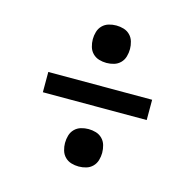

<svg xmlns="http://www.w3.org/2000/svg" viewBox="-90 -724 780 768"><g transform="rotate(15 300.0 -340.0)"><path d="M300 -477Q284 -477 269 -481.5Q254 -486 243 -497Q232 -508 227.5 -523.5Q223 -539 223 -555Q223 -570 227.5 -585.5Q232 -601 243 -612Q254 -623 269 -627.5Q284 -632 300 -632Q316 -632 331 -627.5Q346 -623 357 -612Q368 -601 372.5 -585.5Q377 -570 377 -555Q377 -539 372.5 -523.5Q368 -508 357 -497Q346 -486 331 -481.5Q316 -477 300 -477ZM515 -298H85V-382H515ZM300 -48Q284 -48 269 -52.5Q254 -57 243 -68Q232 -79 227.5 -94.5Q223 -110 223 -125Q223 -141 227.5 -156.5Q232 -172 243 -183Q254 -194 269 -198.5Q284 -203 300 -203Q316 -203 331 -198.5Q346 -194 357 -183Q368 -172 372.5 -156.5Q377 -141 377 -125Q377 -110 372.5 -94.5Q368 -79 357 -68Q346 -57 331 -52.5Q316 -48 300 -48Z"/></g></svg>

Font: Iosevka Custom Medium Extended
Style: Regular
Weight: 500
Width: 7
Monospace: yes
Designer: Belleve Invis
Foundry: Belleve Invis
Version: Version 11.2.4; ttfautohint (v1.8.4)